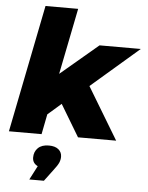

<svg xmlns="http://www.w3.org/2000/svg" viewBox="-64 -793 856 1113"><g transform="rotate(5 363.5 -237.0)"><path d="M449 -302 631 0H409L298 -185L220 -117L197 0H7L155 -742H345L268 -357L487 -542H727ZM321 121Q321 139 313.5 156Q306 173 284 201L234 268H149L191 187Q160 172 160 139Q160 105 182 83.5Q204 62 245 62Q282 62 301.5 78.5Q321 95 321 121Z"/></g></svg>

Font: Idrija
Style: Italic
Weight: 800
Italic angle: -11.3°
Designer: Julieta Ulanovsky
Foundry: Julieta Ulanovsky
Version: Version 7.200